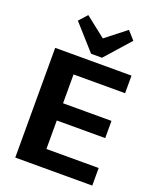

<svg xmlns="http://www.w3.org/2000/svg" viewBox="-170 -1052 942 1151"><g transform="rotate(20 300.5 -476.0)"><path d="M193.1 -112.2H561.7V0H70.4V-700H557.2V-587.8H193.1L228.3 -674.6V-345.9L193.1 -403.9H537.2V-294.1H193.1L228.3 -352.1V-25.4ZM496.3 -899.8 354.4 -740.3H284.7L142.3 -899.8L189.9 -952.5L363.2 -816.2H274.9L449.2 -952.5Z"/></g></svg>

Font: Pathway Extreme 8pt Thin
Style: Regular
Weight: 100
Designer: Eduardo Rodriguez Tunni
Foundry: Eduardo Rodriguez Tunni
Version: Version 1.000